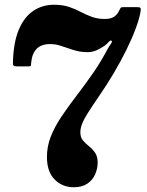

<svg xmlns="http://www.w3.org/2000/svg" viewBox="-20 -780 620 810"><path d="M34.5 -515Q34 -506 37.8 -503Q41.5 -500 51 -500H101Q110 -500 110.5 -503.5Q111 -507 111.5 -515Q115 -554.5 134.8 -574.2Q154.5 -594 190.5 -594Q212 -594 230 -588.8Q248 -583.5 265.8 -577Q283.5 -570.5 304 -565.2Q324.5 -560 351 -560Q369.5 -560 387.5 -568Q405.5 -576 421 -587Q431 -594 438.8 -603.2Q446.5 -612.5 451 -607.5Q454.5 -604.5 447.5 -594.8Q440.5 -585 432.5 -570.5Q404.5 -518 373.8 -473.5Q343 -429 306.5 -381Q268 -331 239.2 -288Q210.5 -245 194.2 -203.8Q178 -162.5 178 -118Q178 -55.5 210.5 -22.8Q243 10 291.5 10Q326 10 348.5 -5.2Q371 -20.5 381.5 -44.8Q392 -69 392 -94.5Q392 -120 381 -135.8Q370 -151.5 355.5 -163Q341 -174.5 330 -187.5Q319 -200.5 319 -221.5Q319 -239.5 327 -259.2Q335 -279 352.5 -306.5Q370 -334 398.5 -375.5Q430 -421 459.8 -471.2Q489.5 -521.5 513.5 -570.2Q537.5 -619 553 -661Q568.5 -703 573 -731.5Q575 -743 572.2 -746.5Q569.5 -750 557.5 -750H501Q491.5 -750 489 -746.8Q486.5 -743.5 483.5 -737Q476 -720 462.2 -710Q448.5 -700 422.5 -700Q391.5 -700 367.2 -709Q343 -718 320.2 -730Q297.5 -742 270.8 -751Q244 -760 207.5 -760Q159 -760 120.5 -734.2Q82 -708.5 59.2 -654.5Q36.5 -600.5 34.5 -515Z"/></svg>

Font: Besley ExtraBold
Style: Regular
Weight: 800
Designer: Owen Earl
Foundry: indestructible type*
Version: Version 2.001